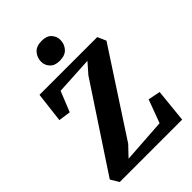

<svg xmlns="http://www.w3.org/2000/svg" viewBox="-278 -1093 1209 1209"><g transform="rotate(-45 327.0 -488.0)"><path d="M49.5 0 16.5 -55.5 385 -614.5 445.5 -683.5 192.5 -669.5 137.5 -533 56.5 -544.5 80.5 -745.5H595L620 -688.5L257.5 -132.5L193 -64.5L489 -84.5L546.5 -239.5L628 -223L605.5 0ZM322 -806.5Q278.5 -806.5 256.8 -830.5Q235 -854.5 235 -884.5Q235 -922 258.5 -949.2Q282 -976.5 330.5 -976.5H331.5Q375.5 -976.5 397 -952.5Q418.5 -928.5 418.5 -898Q418.5 -860.5 394.8 -833.5Q371 -806.5 323 -806.5Z"/></g></svg>

Font: Merriweather ExtraBold
Style: Regular
Weight: 800
Version: Version 2.100